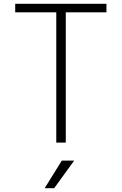

<svg xmlns="http://www.w3.org/2000/svg" viewBox="-20 -750 640 1010"><path d="M276 0V-685H60V-730H540V-685H326V0ZM215 240 305 95H370L265 240Z"/></svg>

Font: Tiny Thin
Style: Regular
Weight: 100
Monospace: yes
Designer: Philipp Nurullin, Konstantin Bulenkov
Foundry: JetBrains
Version: Version 2.251; ttfautohint (v1.8.4.7-5d5b)